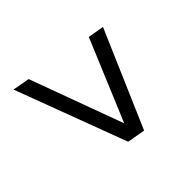

<svg xmlns="http://www.w3.org/2000/svg" viewBox="-107 -716 921 921"><g transform="rotate(45 353.0 -256.0)"><path d="M52 2 68 -85 542 -259 129 -432 143 -514 634 -302 618 -210Z"/></g></svg>

Font: Archivo Expanded
Style: Italic
Weight: 400
Width: 7
Italic angle: -10°
Designer: Hector Gatti
Foundry: Omnibus-Type
Version: Version 2.001